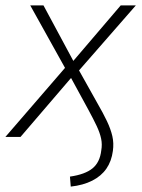

<svg xmlns="http://www.w3.org/2000/svg" viewBox="-25 -507 527 711"><path d="M237 184 234 147Q290 139 317.5 116.5Q345 94 350 50Q354 28 349.5 6.5Q345 -15 333 -40.5Q321 -66 302 -101L235 -224H243L51 0H-5L223 -264L225 -239L87 -487H136L250 -275H241L422 -487H478L264 -242L260 -260L335 -126Q357 -88 371 -58.5Q385 -29 391 -3Q397 23 393 52Q388 90 369 117.5Q350 145 316.5 162Q283 179 237 184Z"/></svg>

Font: Nunito Sans 10pt SemiCondensed ExtraLight
Style: Italic
Weight: 250
Width: 4
Italic angle: -9°
Designer: Vernon Adams
Foundry: Vernon Adams
Version: Version 3.101;gftools[0.9.27]